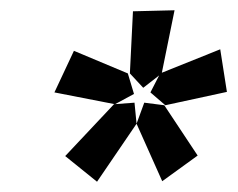

<svg xmlns="http://www.w3.org/2000/svg" viewBox="-20 -781 464 374"><path d="M169 -427 107 -477 202 -578 242 -581 246 -540ZM204 -578 86 -601 124 -682 229 -638 241 -598ZM296 -428 246 -540 261 -581 300 -576 365 -478ZM259 -610 233 -638 239 -759 320 -761 295 -638ZM302 -576 273 -601 292 -638 409 -685 422 -602Z"/></svg>

Font: Bitter Thin
Style: Bold Italic
Weight: 700
Italic angle: -9°
Version: Version 3.021